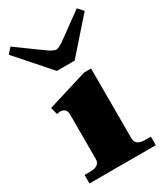

<svg xmlns="http://www.w3.org/2000/svg" viewBox="-198 -850 808 933"><g transform="rotate(-30 206.0 -384.0)"><path d="M-7 -738 20 -768 162 -665Q192 -644 206 -644Q220 -644 250 -665L392 -768L419 -738L256 -553H156ZM20 -48H52Q106 -48 106 -88V-337Q106 -357 96 -365.5Q86 -374 71 -374Q66 -374 52 -371L42 -411L267 -480H306V-88Q306 -48 360 -48H392V0H20Z"/></g></svg>

Font: Taviraj Black
Style: Regular
Weight: 900
Designer: Katatrad Team
Foundry: CadsonDemak
Version: Version 1.001